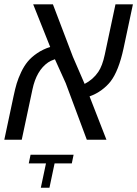

<svg xmlns="http://www.w3.org/2000/svg" viewBox="-42 -650 638 893"><path d="M576.2 -629.9 532.7 -425.3Q509.8 -319.3 471.7 -270.5Q455.6 -250 430.7 -231.4Q405.8 -212.9 374.5 -201.7L453.1 0H361.8L263.7 -263.2L213.4 -374.5Q192.4 -367.2 182.1 -359.9Q127.4 -322.3 108.9 -233.9L59.1 0H-22L21.5 -204.6Q28.3 -236.8 35.6 -261.5Q43 -286.1 56.4 -314.5Q69.8 -342.8 86.9 -363.5Q104 -384.3 130.9 -402.6Q157.7 -420.9 191.4 -431.6L112.3 -629.9H204.1L296.9 -386.2L351.6 -259.8Q390.6 -279.8 415 -315.4Q434.1 -343.3 445.3 -396L495.1 -629.9ZM292 109.9H211.9L188 223.1H147.9L171.9 109.9H91.8L100.1 69.8H300.3Z"/></svg>

Font: Open Sans Hebrew
Style: Italic
Weight: 400
Italic angle: -12°
Foundry: Ascender Corporation, Yanek Iontef
Version: Version 2.001;PS 002.001;hotconv 1.0.70;makeotf.lib2.5.58329